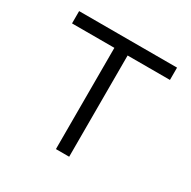

<svg xmlns="http://www.w3.org/2000/svg" viewBox="-116 -592 698 703"><g transform="rotate(30 233.0 -240.0)"><path d="M205 0V-428H26V-480H440V-428H261V0Z"/></g></svg>

Font: Geologica Cursive Thin
Style: Regular
Weight: 250
Designer: Sindre Bremnes, Frode Helland
Foundry: Monokrom Skriftforlag AS
Version: Version 1.010;gftools[0.9.28]